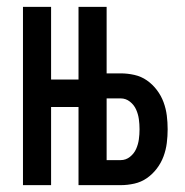

<svg xmlns="http://www.w3.org/2000/svg" viewBox="-20 -540 540 560"><path d="M47 0V-520H129V-308H209V-520H291V-326H332Q352 -326 372 -321.5Q392 -317 408.5 -305.5Q425 -294 437.5 -277.5Q450 -261 457 -242Q464 -223 466.5 -203Q469 -183 469 -163Q469 -143 466.5 -123Q464 -103 457 -84Q450 -65 437.5 -48.5Q425 -32 408.5 -20.5Q392 -9 372 -4.5Q352 0 332 0H209V-228H129V0ZM332 -73Q347 -73 359 -82.5Q371 -92 377 -105.5Q383 -119 385 -133.5Q387 -148 387 -163Q387 -178 385 -192.5Q383 -207 377 -220.5Q371 -234 359 -243.5Q347 -253 332 -253H291V-73Z"/></svg>

Font: Iosevka Medium
Style: Regular
Weight: 500
Monospace: yes
Designer: Belleve Invis
Foundry: Belleve Invis
Version: Version 32.5.0; ttfautohint (v1.8.4)